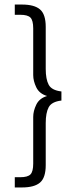

<svg xmlns="http://www.w3.org/2000/svg" viewBox="-20 -720 325 844"><path d="M45 104V59H69Q102 59 114 46.5Q126 34 126 -1V-206Q126 -232 139.5 -260Q153 -288 187 -298Q153 -308 139.5 -336Q126 -364 126 -390V-595Q126 -630 114 -642.5Q102 -655 69 -655H45V-700H77Q131 -700 156 -678.5Q181 -657 181 -602V-417Q181 -372 194 -347.5Q207 -323 250 -318V-278Q207 -273 194 -248.5Q181 -224 181 -179V6Q181 61 156 82.5Q131 104 77 104Z"/></svg>

Font: Kanit ExtraLight
Style: Regular
Weight: 275
Designer: Katatrad Team
Foundry: CadsonDemak
Version: Version 2.000; ttfautohint (v1.8.3)